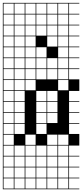

<svg xmlns="http://www.w3.org/2000/svg" viewBox="-20 -1025 578 1352"><path d="M0 307.7V-1004.8H538.5V-1000H466.3V-927.9H538.5V-923.1H466.3V-851H538.5V-846.2H466.3V-774H538.5V-769.2H466.3V-697.1H538.5V-692.3H466.3V-620.2H538.5V-615.4H466.3V-543.3H538.5V-538.5H466.3V-466.3H538.5V-384.6H466.3V-312.5H538.5V-307.7H466.3V-235.6H538.5V-230.8H466.3V-158.7H538.5V-153.8H466.3V-81.7H538.5V0H466.3V72.1H538.5V76.9H466.3V149H538.5V153.8H466.3V226H538.5V230.8H466.3V302.9H538.5V307.7ZM389.4 -927.9H461.5V-1000H389.4ZM312.5 -927.9H384.6V-1000H312.5ZM235.6 -927.9H307.7V-1000H235.6ZM158.7 -927.9H230.8V-1000H158.7ZM81.7 -927.9H153.8V-1000H81.7ZM4.8 -927.9H76.9V-1000H4.8ZM389.4 -851H461.5V-923.1H389.4ZM312.5 -851H384.6V-923.1H312.5ZM235.6 -851H307.7V-923.1H235.6ZM158.7 -851H230.8V-923.1H158.7ZM81.7 -851H153.8V-923.1H81.7ZM4.8 -851H76.9V-923.1H4.8ZM158.7 -774H230.8V-846.2H158.7ZM312.5 -774H384.6V-846.2H312.5ZM4.8 -774H76.9V-846.2H4.8ZM235.6 -774H307.7V-846.2H235.6ZM81.7 -774H153.8V-846.2H81.7ZM389.4 -774H461.5V-846.2H389.4ZM389.4 -697.1H461.5V-769.2H389.4ZM158.7 -697.1H230.8V-769.2H158.7ZM312.5 -697.1H384.6V-769.2H312.5ZM4.8 -697.1H76.9V-769.2H4.8ZM81.7 -697.1H153.8V-769.2H81.7ZM389.4 -620.2H461.5V-692.3H389.4ZM235.6 -620.2H307.7V-692.3H235.6ZM4.8 -620.2H76.9V-692.3H4.8ZM158.7 -620.2H230.8V-692.3H158.7ZM81.7 -620.2H153.8V-692.3H81.7ZM81.7 -543.3H153.8V-615.4H81.7ZM312.5 -543.3H384.6V-615.4H312.5ZM235.6 -543.3H307.7V-615.4H235.6ZM158.7 -543.3H230.8V-615.4H158.7ZM4.8 -543.3H76.9V-615.4H4.8ZM389.4 -543.3H461.5V-615.4H389.4ZM81.7 -466.3H153.8V-538.5H81.7ZM4.8 -466.3H76.9V-538.5H4.8ZM158.7 -466.3H230.8V-538.5H158.7ZM389.4 -466.3H461.5V-538.5H389.4ZM235.6 -466.3H307.7V-538.5H235.6ZM312.5 -466.3H384.6V-538.5H312.5ZM4.8 -389.4H76.9V-461.5H4.8ZM389.4 -389.4H461.5V-461.5H389.4ZM81.7 -389.4H153.8V-461.5H81.7ZM158.7 -389.4H230.8V-461.5H158.7ZM4.8 -312.5H76.9V-384.6H4.8ZM81.7 -312.5H153.8V-384.6H81.7ZM312.5 -312.5H384.6V-384.6H312.5ZM235.6 -312.5H307.7V-384.6H235.6ZM81.7 -235.6H153.8V-307.7H81.7ZM4.8 -235.6H76.9V-307.7H4.8ZM312.5 -235.6H384.6V-307.7H312.5ZM235.6 -235.6H307.7V-307.7H235.6ZM81.7 -158.7H153.8V-230.8H81.7ZM4.8 -158.7H76.9V-230.8H4.8ZM312.5 -158.7H384.6V-230.8H312.5ZM235.6 -158.7H307.7V-230.8H235.6ZM235.6 -81.7H307.7V-153.8H235.6ZM4.8 -81.7H76.9V-153.8H4.8ZM81.7 -81.7H153.8V-153.8H81.7ZM312.5 -4.8H384.6V-76.9H312.5ZM158.7 -4.8H230.8V-76.9H158.7ZM389.4 -4.8H461.5V-76.9H389.4ZM76.9 -76.9H4.8V-4.8H76.9ZM235.6 72.1H307.7V0H235.6ZM4.8 72.1H76.9V0H4.8ZM312.5 72.1H384.6V0H312.5ZM158.7 72.1H230.8V0H158.7ZM389.4 72.1H461.5V0H389.4ZM81.7 72.1H153.8V0H81.7ZM312.5 149H384.6V76.9H312.5ZM235.6 149H307.7V76.9H235.6ZM158.7 149H230.8V76.9H158.7ZM4.8 149H76.9V76.9H4.8ZM389.4 149H461.5V76.9H389.4ZM81.7 149H153.8V76.9H81.7ZM312.5 226H384.6V153.8H312.5ZM235.6 226H307.7V153.8H235.6ZM158.7 226H230.8V153.8H158.7ZM4.8 226H76.9V153.8H4.8ZM389.4 226H461.5V153.8H389.4ZM81.7 226H153.8V153.8H81.7ZM312.5 302.9H384.6V230.8H312.5ZM235.6 302.9H307.7V230.8H235.6ZM389.4 302.9H461.5V230.8H389.4ZM158.7 302.9H230.8V230.8H158.7ZM81.7 302.9H153.8V230.8H81.7ZM4.8 302.9H76.9V230.8H4.8Z"/></svg>

Font: Jacquarda Bastarda 9 Charted
Style: Regular
Weight: 400
Designer: Sarah Cadigan-Fried
Version: Version 1.000; ttfautohint (v1.8.4.7-5d5b)